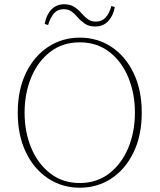

<svg xmlns="http://www.w3.org/2000/svg" viewBox="-20 -865 746 898"><path d="M353 13Q271 13 205 -30.5Q139 -74 101 -153Q63 -232 63 -338Q63 -444 101 -523Q139 -602 205 -645.5Q271 -689 353 -689Q436 -689 501.5 -645.5Q567 -602 605 -523Q643 -444 643 -338Q643 -232 605 -153Q567 -74 501.5 -30.5Q436 13 353 13ZM353 -9Q433 -9 491 -54Q549 -99 580 -173.5Q611 -248 611 -338Q611 -428 580 -503Q549 -578 491 -622.5Q433 -667 353 -667Q273 -667 215 -622.5Q157 -578 126 -503Q95 -428 95 -338Q95 -248 126 -173.5Q157 -99 215 -54Q273 -9 353 -9ZM189 -753Q196 -794 219.5 -819.5Q243 -845 280 -845Q309 -845 328.5 -832Q348 -819 362 -802Q378 -784 392.5 -774Q407 -764 429 -764Q456 -764 473.5 -782.5Q491 -801 501 -837L517 -832Q510 -792 486.5 -766.5Q463 -741 425 -741Q396 -741 377 -754Q358 -767 344 -783Q329 -801 314.5 -811.5Q300 -822 277 -822Q250 -822 233 -803Q216 -784 205 -748Z"/></svg>

Font: Source Serif 4 ExtraLight
Style: Regular
Weight: 200
Designer: Frank Grießhammer
Foundry: Adobe
Version: Version 4.005;hotconv 1.1.0;makeotfexe 2.6.0